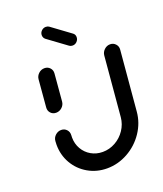

<svg xmlns="http://www.w3.org/2000/svg" viewBox="-130 -776 732 864"><g transform="rotate(-20 236.0 -344.5)"><path d="M104.1 -311.9Q88.1 -311.9 78.1 -323Q68.1 -334.1 69.6 -350L80.7 -480.4Q82.2 -496.3 94.3 -507.4Q106.3 -518.5 122.2 -518.5Q138.1 -518.5 148.3 -507.4Q158.5 -496.3 157 -480.4L145.9 -350Q144.4 -334.1 132.2 -323Q120 -311.9 104.1 -311.9ZM436.7 -518.5Q452.2 -518.5 462.6 -507.2Q473 -495.9 471.5 -480.4L446.3 -193.3Q441.9 -140.4 411.7 -95.6Q381.5 -50.7 334.3 -24.4Q287 1.9 234.4 1.9Q184.8 1.9 143.9 -21.7Q103 -45.2 79.4 -85.9Q55.9 -126.7 55.9 -175.9Q55.9 -181.5 56.7 -193.3Q57.8 -209.3 70 -220.4Q82.2 -231.5 97.8 -231.5Q113.7 -231.5 123.9 -220.4Q134.1 -209.3 133 -193.3Q132.6 -189.6 132.6 -182.6Q132.6 -152.6 146.9 -127.8Q161.1 -103 185.9 -88.7Q210.7 -74.4 241.1 -74.4Q273.3 -74.4 301.9 -90.4Q330.4 -106.3 348.7 -133.7Q367 -161.1 370 -193.3L395.2 -480.4Q396.7 -495.9 408.7 -507.2Q420.7 -518.5 436.7 -518.5ZM161.9 -661.9Q161.9 -673.7 170.7 -682.4Q179.6 -691.1 191.5 -691.1Q200.7 -691.1 206.7 -686.7L297 -620.4Q306.7 -613.3 306.7 -600.7Q306.7 -588.5 298 -579.6Q289.3 -570.7 277 -570.7Q268.1 -570.7 261.9 -575.2L171.5 -641.5Q161.9 -649.3 161.9 -661.9Z"/></g></svg>

Font: 26F Galaxy Sans
Style: Bold Italic
Weight: 700
Italic angle: -5°
Designer: C₂₉H₂₅N₃O₅
Version: Version 1.200